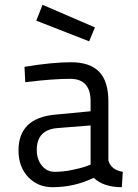

<svg xmlns="http://www.w3.org/2000/svg" viewBox="-20 -769 573 799"><path d="M431 -347V-101Q442 -62 491 -54L487 10Q411 10 370 -29Q289 10 199 10Q137 10 97 -32.5Q57 -75 57 -143Q57 -278 210 -292L357 -306V-348Q357 -441 272 -441Q236 -441 189.5 -437.5Q143 -434 114 -430L85 -427L82 -491Q198 -510 275 -510Q354 -510 392.5 -470.5Q431 -431 431 -347ZM357 -247 219 -236Q133 -229 133 -145Q133 -106 154 -80Q175 -54 208 -54Q242 -54 279 -61.5Q316 -69 336 -76L357 -84ZM157 -749 375 -655 351 -597 131 -683Z"/></svg>

Font: TypoPRO Titillium Maps
Style: 400 wt
Weight: 400
Designer: Campivisivi
Foundry: Accademia di Belle Arti di Urbino and students of MA course of Visual design
Version: Version 001.001